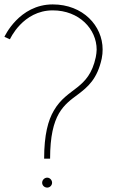

<svg xmlns="http://www.w3.org/2000/svg" viewBox="-20 -835 564 870"><path d="M194 -30C181 -30 171 -19 171 -7C171 5 181 15 194 15C206 15 216 5 216 -7C216 -19 206 -30 194 -30ZM25 -657C25 -657 83 -788 219 -788C339 -788 418 -703 418 -610C418 -599 416 -588 414 -576C382 -427 286 -441 224 -334C198 -290 180 -224 180 -116H207C207 -218 223 -279 247 -321C271 -362 302 -384 333 -407C378 -441 421 -477 441 -570C444 -584 445 -598 445 -611C445 -718 356 -815 219 -815C66 -815 0 -668 0 -668Z"/></svg>

Font: MintSans
Style: ExtraLight
Weight: 200
Version: Version 1.0